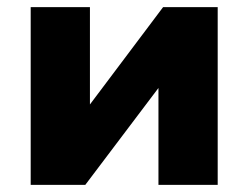

<svg xmlns="http://www.w3.org/2000/svg" viewBox="-20 -518 696 538"><path d="M66 0V-498H232V-204H216L437 -498H590V0H424V-294H441L219 0Z"/></svg>

Font: Nunito Sans 10pt Black
Style: Regular
Weight: 900
Designer: Vernon Adams
Foundry: Vernon Adams
Version: Version 3.101;gftools[0.9.27]